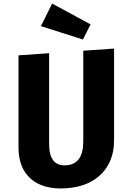

<svg xmlns="http://www.w3.org/2000/svg" viewBox="-20 -1040 743 1079"><path d="M489 -903 446 -818 210 -893 273 -1020ZM621 -250Q621 -140 555 -68Q483 9 353 18Q221 27 150 -38Q84 -98 84 -212V-729L256 -741V-231Q256 -104 353 -111Q448 -118 448 -245V-755L621 -767Z"/></svg>

Font: Xiangcui Wave Sans Xiangcui Wave Sans
Style: Regular
Weight: 800
Width: 3
Version: Version 0.920;March 28, 2024;FontCreator 14.0.0.2814 64-bit